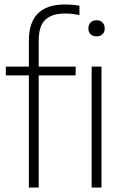

<svg xmlns="http://www.w3.org/2000/svg" viewBox="-20 -838 550 858"><path d="M109 0V-501H6V-540.5H109V-656Q109 -818 269.5 -818Q284.5 -818 301.8 -816.8Q319 -815.5 335 -812.5V-771Q318.5 -774 303 -775.8Q287.5 -777.5 269.5 -777.5Q212 -777.5 182.5 -749.8Q153 -722 153 -657V-540.5H318V-501H153V0ZM411.5 -675.5Q395 -675.5 385 -685Q375 -694.5 375 -711Q375 -727.5 385 -737.5Q395 -747.5 411.5 -747.5Q428 -747.5 438 -737.5Q448 -727.5 448 -711Q448 -694.5 438 -685Q428 -675.5 411.5 -675.5ZM389.5 0V-540.5H433.5V0Z"/></svg>

Font: Encode Sans SmCnd XLt
Style: Regular
Weight: 200
Width: 4
Designer: Multiple Designers
Foundry: Impallari Type
Version: Version 3.002; ttfautohint (v1.8.3) -l 8 -r 50 -G 200 -x 14 